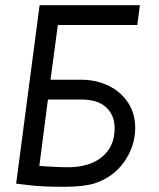

<svg xmlns="http://www.w3.org/2000/svg" viewBox="-20 -707 610 737"><path d="M499 -216Q499 -147 457.5 -87Q416 -27 343 -3Q299 10 228 10Q146 10 102 5L42 -2L132 -687H517L507 -611H202L174 -401H291Q349 -401 396.5 -378Q444 -355 471.5 -313Q499 -271 499 -216ZM420 -215Q420 -265 387.5 -295Q355 -325 292 -325H164L131 -70L179 -67Q219 -65 240 -65Q323 -65 371.5 -104.5Q420 -144 420 -215Z"/></svg>

Font: Bellota Text
Style: Bold Italic
Weight: 700
Italic angle: -7.5°
Designer: Kemie Guaida
Foundry: Kemie Guaida
Version: Version 4.001